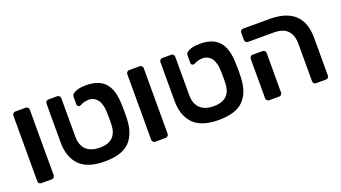

<svg xmlns="http://www.w3.org/2000/svg" viewBox="-52 -1002 2552 1438"><g transform="rotate(-20 1224.0 -282.5)"><path d="M93 0Q83 0 76 -7Q69 -14 69 -24V-547Q69 -557 76 -564Q83 -571 93 -571H176Q186 -571 193 -564Q200 -557 200 -547V-24Q200 -14 193 -7Q186 0 176 0Z M597 10Q459 10 396 -55.5Q333 -121 333 -237V-547Q333 -557 339.5 -564Q346 -571 357 -571H427Q437 -571 444 -564Q451 -557 451 -547V-242Q451 -172 488.5 -136Q526 -100 597 -100Q734 -100 736 -236Q737 -246 737 -263.5Q737 -281 736.5 -298.5Q736 -316 736 -326Q735 -396 708.5 -431Q682 -466 637 -466Q622 -466 602.5 -461Q583 -456 570 -448Q560 -443 550.5 -448Q541 -453 541 -465V-519Q541 -529 543.5 -537.5Q546 -546 556 -552Q573 -563 596 -569Q619 -575 657 -575Q761 -575 810 -518Q859 -461 860 -343Q861 -333 861 -310Q861 -287 861 -264Q861 -241 860 -231Q856 -116 795.5 -53Q735 10 597 10Z M1001 0Q991 0 984 -7Q977 -14 977 -24V-547Q977 -557 984 -564Q991 -571 1001 -571H1084Q1094 -571 1101 -564Q1108 -557 1108 -547V-24Q1108 -14 1101 -7Q1094 0 1084 0Z M1505 10Q1367 10 1304 -55.5Q1241 -121 1241 -237V-547Q1241 -557 1247.5 -564Q1254 -571 1265 -571H1335Q1345 -571 1352 -564Q1359 -557 1359 -547V-242Q1359 -172 1396.5 -136Q1434 -100 1505 -100Q1642 -100 1644 -236Q1645 -246 1645 -263.5Q1645 -281 1644.5 -298.5Q1644 -316 1644 -326Q1643 -396 1616.5 -431Q1590 -466 1545 -466Q1530 -466 1510.5 -461Q1491 -456 1478 -448Q1468 -443 1458.5 -448Q1449 -453 1449 -465V-519Q1449 -529 1451.5 -537.5Q1454 -546 1464 -552Q1481 -563 1504 -569Q1527 -575 1565 -575Q1669 -575 1718 -518Q1767 -461 1768 -343Q1769 -333 1769 -310Q1769 -287 1769 -264Q1769 -241 1768 -231Q1764 -116 1703.5 -53Q1643 10 1505 10Z M2283 0Q2272 0 2265.5 -6.5Q2259 -13 2259 -24V-322Q2259 -390 2224.5 -427.5Q2190 -465 2115 -465H1909Q1899 -465 1892 -472Q1885 -479 1885 -490V-547Q1885 -557 1892 -564Q1899 -571 1909 -571H2120Q2385 -571 2385 -323V-24Q2385 -14 2378.5 -7Q2372 0 2361 0ZM1909 0Q1899 0 1892 -7Q1885 -14 1885 -24V-339Q1885 -349 1892 -356Q1899 -363 1909 -363H1988Q1998 -363 2005 -356Q2012 -349 2012 -339V-24Q2012 -14 2005 -7Q1998 0 1988 0Z"/></g></svg>

Font: Rubik Medium
Style: Regular
Weight: 500
Designer: Hubert and Fischer
Foundry: Hubert and Fischer
Version: Version 2.300; ttfautohint (v1.8.4.7-5d5b);gftools[0.9.30]